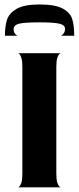

<svg xmlns="http://www.w3.org/2000/svg" viewBox="-20 -838 353 859"><path d="M253 0H60Q60 2 65.5 -2.5Q71 -7 75.5 -20Q80 -33 80 -60V-540Q80 -566 75.5 -579.5Q71 -593 65.5 -597.5Q60 -602 60 -600H253Q253 -602 247 -597.5Q241 -593 236.5 -579.5Q232 -566 232 -539V-60Q232 -34 236.5 -20.5Q241 -7 247 -2.5Q253 2 253 0ZM271 -709Q271 -726 246 -732Q221 -738 157 -738Q90 -738 65.5 -732Q41 -726 41 -707Q41 -696 45.5 -689.5Q50 -683 54.5 -680.5Q59 -678 61 -678H2Q2 -721 11.5 -750Q21 -779 54.5 -798.5Q88 -818 157 -818Q226 -818 260 -800Q294 -782 303 -753Q312 -724 312 -678H251Q253 -678 257.5 -681Q262 -684 266.5 -691Q271 -698 271 -709Z"/></svg>

Font: Red Rose Bold
Style: Regular
Weight: 700
Designer: jaikishan Patel
Version: Version 1.000